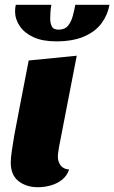

<svg xmlns="http://www.w3.org/2000/svg" viewBox="-20 -763 478 803"><path d="M139 20Q90 20 57.5 -5.5Q25 -31 25 -83Q25 -102 29.5 -133Q34 -164 40 -198.5Q46 -233 52.5 -264Q59 -295 62 -314L100 -510L301 -530L227 -149Q226 -141 224 -129Q222 -117 222 -107Q222 -88 233 -72Q244 -56 269 -54Q261 -29 241 -12.5Q221 4 194 12Q167 20 139 20ZM215 -590Q158 -590 120 -607.5Q82 -625 62.5 -654Q43 -683 43 -716Q43 -728 46 -743H195Q192 -730 191 -713.5Q190 -697 190 -684Q190 -667 196.5 -653Q203 -639 225 -639Q251 -639 264.5 -655.5Q278 -672 284.5 -696.5Q291 -721 295 -743H438Q430 -700 404.5 -665.5Q379 -631 332 -610.5Q285 -590 215 -590Z"/></svg>

Font: Sansita Swashed Light ExtraBold
Style: Regular
Weight: 800
Version: Version 1.003